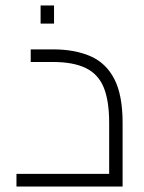

<svg xmlns="http://www.w3.org/2000/svg" viewBox="-20 -680 526 700"><path d="M40 0V-46H416L378 -11V-232Q378 -313 358 -361.5Q338 -410 292.5 -432Q247 -454 173 -454H92V-500H173Q253 -500 310 -475Q367 -450 397 -391.5Q427 -333 427 -232V0ZM128 -594V-660H177V-594Z"/></svg>

Font: Cairo Play Light
Style: Regular
Weight: 300
Version: Version 3.119